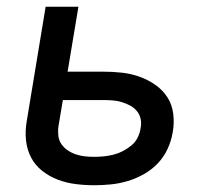

<svg xmlns="http://www.w3.org/2000/svg" viewBox="-20 -540 640 568"><path d="M259 8Q231 8 203.5 4.5Q176 1 151 -8.5Q126 -18 105 -34.5Q84 -51 72 -74Q60 -97 57 -124.5Q54 -152 59 -181L115 -520H212L180 -328H285Q313 -328 340.5 -325Q368 -322 393 -313Q418 -304 439.5 -289Q461 -274 475 -252.5Q489 -231 492.5 -203.5Q496 -176 491 -149Q487 -124 476 -100Q465 -76 447 -57Q429 -38 406 -25Q383 -12 358 -4.5Q333 3 308 5.5Q283 8 259 8ZM259 -76Q273 -76 287.5 -77.5Q302 -79 316 -82.5Q330 -86 343.5 -93Q357 -100 369 -110Q381 -120 387.5 -133.5Q394 -147 396 -161Q399 -175 396 -188.5Q393 -202 384.5 -212Q376 -222 364.5 -228Q353 -234 340 -238Q327 -242 313 -243Q299 -244 285 -244H166L153 -167Q151 -153 152.5 -139Q154 -125 161.5 -114Q169 -103 180 -95.5Q191 -88 204 -83.5Q217 -79 231 -77.5Q245 -76 259 -76Z"/></svg>

Font: Iosevka Aile Medium
Style: Italic
Weight: 500
Italic angle: -9°
Designer: Belleve Invis
Foundry: Belleve Invis
Version: Version 31.1.0; ttfautohint (v1.8.4)